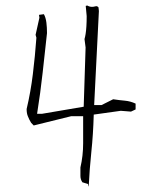

<svg xmlns="http://www.w3.org/2000/svg" viewBox="-20 -676 540 690"><path d="M342.8 -298.3H318.4L335.4 -636.2L334 -649.4Q330.6 -653.8 325.7 -653.8Q323.7 -653.8 319.8 -652.6Q315.9 -651.4 310.5 -651.4Q301.8 -651.4 293.5 -656.2L288.1 -654.8L291.5 -618.2Q291.5 -577.6 287.6 -553.7Q286.1 -543.9 283.7 -535.6L287.6 -505.4L280.8 -292.5L131.3 -267.1H113.3Q125.5 -343.8 133.3 -415L148.9 -557.1Q148.9 -577.1 146.7 -595Q144.5 -612.8 137.7 -625L120.1 -622.6L121.6 -612.3L107.9 -550.8L110.8 -540.5Q106 -474.1 98.1 -409.9Q90.3 -345.7 75.7 -284.2Q75.7 -268.6 80.1 -258.3Q84.5 -246.6 91.8 -234.9L101.1 -225.1L235.4 -258.3H278.8V-161.1Q278.8 -115.7 269 -74.2V-43.5Q269 -31.7 275.9 -21L296.4 -14.6L297.9 -6.3H298.8Q301.8 -67.9 308.3 -130.4Q314.9 -192.9 316.9 -264.2L414.1 -277.8L450.7 -274.9L467.3 -282.7V-303.7Q448.2 -312.5 428.7 -314.2Q409.2 -315.9 386.7 -319.3L344.7 -298.3Z"/></svg>

Font: Bakudai
Style: ExtraLight
Weight: 200
Version: Version 1.48